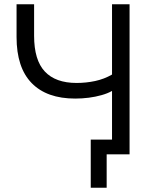

<svg xmlns="http://www.w3.org/2000/svg" viewBox="-20 -725 723 902"><path d="M481.1 157H406.3V-69.1H541.2V0H481.1ZM506.3 0V-297.8Q485.7 -286.1 457.2 -278.1Q428.8 -270 396.9 -265.9Q364.9 -261.9 333.2 -261.9Q199.9 -261.9 128.9 -334.6Q57.8 -407.3 57.8 -551V-705H140.2V-557Q140.2 -442.7 190.6 -389Q241 -335.3 339.8 -335.3Q384.3 -335.3 426.9 -344.4Q469.5 -353.5 506.3 -374.8V-705H588.7V0Z"/></svg>

Font: Nunito Sans 12pt ExtraLight
Style: Regular
Weight: 200
Designer: Vernon Adams
Foundry: Vernon Adams
Version: Version 3.101;gftools[0.9.27]